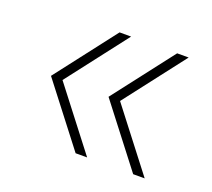

<svg xmlns="http://www.w3.org/2000/svg" viewBox="-82 -593 691 627"><g transform="rotate(20 264.0 -280.0)"><path d="M235 -70 73 -280 235 -490H275L113 -280L275 -70ZM435 -70 273 -280 435 -490H475L313 -280L475 -70Z"/></g></svg>

Font: Encode Sans Exp Th
Style: Regular
Weight: 100
Width: 7
Designer: Multiple Designers
Foundry: Impallari Type
Version: Version 3.002; ttfautohint (v1.8.3) -l 8 -r 50 -G 200 -x 14 